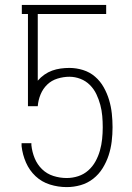

<svg xmlns="http://www.w3.org/2000/svg" viewBox="-20 -755 540 783"><path d="M252 8Q217 8 183.5 -2.5Q150 -13 125 -36.5Q100 -60 86 -92Q72 -124 68 -159V-171H108V-163Q111 -135 121.5 -109.5Q132 -84 151.5 -65Q171 -46 197.5 -37.5Q224 -29 252 -29Q276 -29 299 -36.5Q322 -44 340 -60Q358 -76 369.5 -97Q381 -118 387.5 -141Q394 -164 396.5 -188Q399 -212 399 -236Q399 -259 397 -282Q395 -305 389 -327.5Q383 -350 373 -371Q363 -392 346.5 -408.5Q330 -425 308 -433.5Q286 -442 263 -442Q239 -442 214.5 -434.5Q190 -427 172.5 -410Q155 -393 145.5 -370Q136 -347 134 -322H94V-698H69V-735H413V-698H134V-426Q146 -440 161 -450.5Q176 -461 192.5 -467Q209 -473 227 -475.5Q245 -478 263 -478Q291 -478 318.5 -469.5Q346 -461 367.5 -442.5Q389 -424 403 -399Q417 -374 425 -347Q433 -320 436 -292Q439 -264 439 -236Q439 -207 435.5 -178Q432 -149 423 -121.5Q414 -94 398.5 -69Q383 -44 360 -26Q337 -8 309 0Q281 8 252 8Z"/></svg>

Font: Zed Sans Extralight
Style: Regular
Weight: 200
Designer: Belleve Invis
Foundry: Belleve Invis
Version: Version 1.0.0; ttfautohint (v1.8.4)